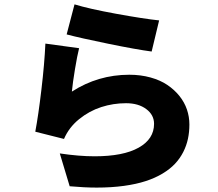

<svg xmlns="http://www.w3.org/2000/svg" viewBox="-20 -798 996 876"><path d="M284.1 -641 320 -778.1Q385.7 -757.8 510.1 -735.1Q634.6 -712.4 706 -704.9L671.9 -562.9Q602.3 -572.1 473.9 -598.4Q345.5 -624.6 284.1 -641ZM340.9 -578.1Q332.4 -544.7 322.1 -482.6Q311.8 -420.5 307.9 -380Q427.2 -457 570 -457Q621.8 -457 666.5 -444.6Q711.3 -432.2 743.4 -410.5Q775.6 -388.8 798.7 -360.1Q821.7 -331.3 832.9 -298.3Q844.1 -265.3 844.1 -230.1Q844.1 -195.7 837.5 -164.8Q831 -133.9 816.1 -104.4Q801.1 -74.9 778.4 -50.8Q755.7 -26.6 721.8 -6.2Q687.9 14.2 644.9 28.2Q601.9 42.3 545.1 50.1Q488.3 57.9 421.2 57.9Q366.1 57.9 297.9 51.8L252.8 -98Q340.2 -84.9 411.9 -84.9Q542.3 -84.9 612.6 -124.3Q682.9 -163.7 682.9 -233Q682.9 -273.8 647.2 -300.4Q611.5 -327.1 555 -327.1Q496.8 -327.1 442.1 -309.5Q387.4 -291.9 340.9 -254.3Q294.4 -216.6 272 -164.1L141 -197.1Q155.2 -272.7 169 -389.9Q182.9 -507.1 187.1 -599.1Z"/></svg>

Font: Karasuma Gothic
Style: Black
Weight: 900
Designer: Rasmus Andersson / Ryoko Nishizuka
Foundry: Genbu
Version: Version 1.00